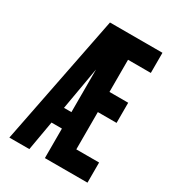

<svg xmlns="http://www.w3.org/2000/svg" viewBox="-178 -838 855 941"><g transform="rotate(30 250.0 -367.5)"><path d="M21 0 166 -735H463V-621H334V-439H440V-325H334V-114H463V0H222V-167H163L134 0ZM180 -260H222V-501L221 -496Q221 -494 220.5 -492.5Q220 -491 220 -490Z"/></g></svg>

Font: Iosevka SS18 Heavy
Style: Regular
Weight: 900
Monospace: yes
Designer: Belleve Invis
Foundry: Belleve Invis
Version: Version 25.1.1; ttfautohint (v1.8.4)